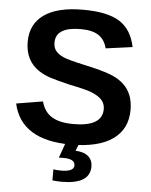

<svg xmlns="http://www.w3.org/2000/svg" viewBox="-60 -747 787 1004"><g transform="rotate(5 333.5 -245.0)"><path d="M628 -198Q628 -97 552.5 -43.5Q477 10 333 10Q71 10 29 -179L168 -202Q182 -148 223 -123Q264 -98 337 -98Q488 -98 488 -190Q488 -218 470 -238Q455 -255 421 -270Q392 -283 301 -301Q230 -318 193 -330Q166 -339 138 -356Q61 -405 61 -506Q61 -599 131 -648.5Q201 -698 335 -698Q463 -698 527 -658Q591 -618 610 -526L470 -507Q459 -552 426 -574Q393 -596 332 -596Q201 -596 201 -514Q201 -487 215 -470Q229 -453 256 -441Q284 -429 367 -411Q465 -390 509 -372Q551 -355 577 -330Q628 -282 628 -198ZM450 115Q450 208 302 208Q280 208 253 205V147Q270 150 294 150Q361 150 361 117Q361 83 301 83Q281 83 276 84L306 0H376L360 40Q405 42 427.5 62Q450 82 450 115Z"/></g></svg>

Font: Libra Sans
Style: Bold
Weight: 700
Foundry: Context Ltd
Version: Version 1.000